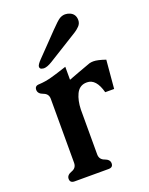

<svg xmlns="http://www.w3.org/2000/svg" viewBox="-139 -799 684 881"><g transform="rotate(-20 203.0 -358.5)"><path d="M209 -290.5V-71.3Q209 -45.9 233.2 -37.4Q257.3 -28.8 257.3 -10.3Q257.3 9.8 235.4 9.8H69.8Q47.4 9.8 47.4 -10.3Q47.4 -28.8 71.8 -37.4Q96.2 -45.9 96.2 -71.3V-383.8Q96.2 -408.2 71.8 -417Q47.4 -425.8 47.4 -444.8Q47.4 -464.8 69.3 -464.8Q99.6 -466.3 130.1 -474.6Q160.6 -482.9 209 -499V-435.5L259.8 -454.6Q297.4 -468.8 318.8 -476.1Q327.6 -478.5 338.4 -478.5Q358.9 -478.5 397 -465.3L384.8 -326.7H341.3Q322.3 -397.9 277.8 -397.9Q272.9 -397.9 268.6 -397.5Q238.8 -394 224.6 -364Q210.4 -334 209 -290.5ZM155.8 -541Q131.3 -525.9 114.7 -525.9Q110.8 -525.9 108.9 -526.9Q95.2 -528.3 95.2 -540Q95.2 -549.8 115.2 -570.3L173.8 -630.9Q185.5 -643.1 217.5 -676.3Q249.5 -709.5 262.7 -717.8Q275.9 -725.6 290 -725.6Q301.3 -725.6 313 -720.7Q338.4 -709.5 338.4 -680.2Q338.4 -663.6 326.7 -651.6Q314.9 -639.6 302.2 -631.8Z"/></g></svg>

Font: Caudex
Style: Bold
Weight: 700
Version: Version 1.01